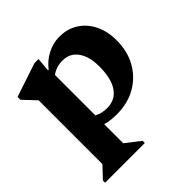

<svg xmlns="http://www.w3.org/2000/svg" viewBox="-194 -666 1056 1056"><g transform="rotate(-45 333.5 -138.0)"><path d="M32 235V218L94 152V-344L25 -417V-439L223 -505H254L247 -424H252Q282 -464 327.5 -487.5Q373 -511 421 -511Q484 -511 531 -481Q578 -451 604.5 -397.5Q631 -344 631 -274Q631 -189 594.5 -124Q558 -59 493.5 -22Q429 15 344 15Q294 15 256 4V152L341 218V235ZM342 -406Q292 -406 256 -379V-65Q288 -47 330 -47Q394 -47 428 -96.5Q462 -146 462 -241Q462 -317 430 -361.5Q398 -406 342 -406Z"/></g></svg>

Font: Platypi
Style: Bold
Weight: 700
Designer: David Sargent
Foundry: Bolt Cutter Type
Version: Version 1.200; ttfautohint (v1.8.4.7-5d5b)